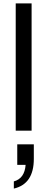

<svg xmlns="http://www.w3.org/2000/svg" viewBox="-20 -765 277 1124"><path d="M72 0H165V-745H72ZM61 339Q178 312 178 165V80H81V200H130Q124 280 61 297Z"/></svg>

Font: Plus Jakarta Sans Medium
Style: Regular
Weight: 500
Designer: Gumpita Rahayu
Foundry: Tokotype
Version: Version 2.004; ttfautohint (v1.8.3)